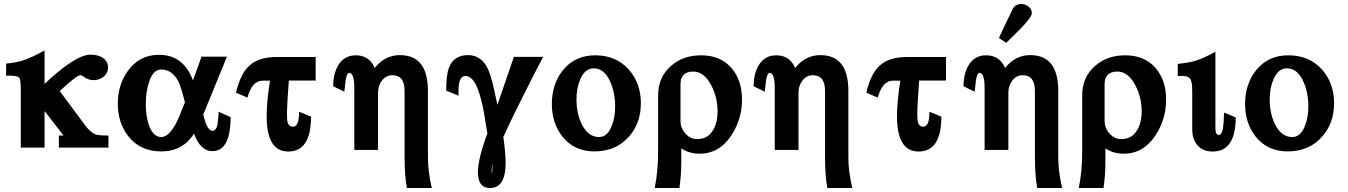

<svg xmlns="http://www.w3.org/2000/svg" viewBox="-20 -731 6675 951"><path d="M517.1 0H271.5V-59.6H294.9L200.7 -181.2V0H83V-277.8Q83 -331.1 77.6 -342.3Q69.8 -358.9 10.3 -356V-416Q64.9 -420.9 103.5 -435.1Q140.1 -447.8 200.7 -481V-315.4Q353.5 -460 428.7 -460.4Q459.5 -460.4 482.4 -448.7Q514.6 -431.2 515.1 -397Q515.1 -367.7 491.2 -349.6Q470.7 -334 442.9 -334Q414.6 -334 389.2 -355Q385.3 -357.9 377.4 -358.4Q359.9 -358.4 275.9 -279.8L404.3 -106.9Q428.7 -74.7 453.1 -65.4Q469.7 -59.6 517.1 -59.6Z M1122.1 -150.9Q1122.1 17.6 1031.7 17.6Q973.1 17.6 940.9 -68.8Q884.8 19 778.8 19Q675.8 19 616.7 -54.7Q563.5 -121.1 563.5 -217.8Q563.5 -310.5 612.8 -378.9Q669.9 -459.5 767.6 -459.5Q888.7 -459.5 935.5 -333Q955.1 -384.3 978 -450.2H1104L986.8 -163.6Q1005.9 -83 1031.7 -83Q1050.8 -83 1057.1 -113.3Q1060.1 -128.9 1063 -177.7ZM896 -224.6Q875.5 -303.7 862.8 -329.1Q832 -386.7 777.8 -386.7Q737.3 -386.7 717.3 -321.8Q702.1 -273.4 702.1 -215.3Q702.1 -155.8 717.3 -112.3Q737.8 -52.2 778.8 -52.2Q815.9 -52.2 853 -121.6Q862.8 -140.1 896 -224.6Z M1543.5 -332H1410.6Q1401.4 -205.6 1401.4 -174.8Q1401.4 -140.6 1403.3 -130.4Q1408.7 -103.5 1431.2 -103.5Q1461.9 -103.5 1461.4 -177.7L1520.5 -153.3Q1520.5 19.5 1407.7 19.5Q1300.8 19.5 1300.8 -155.3Q1300.8 -228 1317.4 -331.5H1280.8Q1228.5 -331.5 1205.6 -247.6L1148.9 -272Q1170.9 -365.2 1213.9 -404.8Q1259.8 -448.2 1349.1 -448.7H1543.5Z M2118.7 200.2H1995.1Q1983.9 137.7 1983.9 44.4V-280.8Q1983.9 -358.4 1923.8 -358.4Q1893.1 -358.4 1872.8 -333Q1852.5 -307.6 1852.5 -272.9V11.7H1734.9V-293.5Q1734.9 -370.1 1709.5 -370.1Q1698.2 -370.1 1691.9 -334Q1690.4 -326.2 1685.5 -276.9L1630.4 -303.7Q1630.4 -364.7 1654.8 -406.7Q1685.1 -457.5 1742.7 -457Q1809.1 -457 1835.9 -394.5Q1887.2 -458 1960.4 -458Q2099.6 -458 2099.6 -280.8V50.8Q2099.6 116.2 2118.7 200.2Z M2669.9 -449.2Q2529.3 -177.7 2473.1 -52.2Q2484.4 27.8 2484.4 76.7Q2484.4 200.2 2406.7 200.2Q2347.2 200.2 2347.2 122.6Q2347.2 56.2 2394 -70.3Q2378.9 -165 2376 -179.7Q2364.3 -241.2 2348.1 -286.1Q2323.7 -354 2284.7 -354.5Q2246.1 -354.5 2251.5 -256.8L2189.9 -282.2Q2189.9 -360.4 2204.1 -396.5Q2228 -458 2298.3 -458Q2358.4 -458 2391.1 -400.9Q2408.7 -369.1 2426.3 -292Q2435.1 -254.9 2443.8 -211.9Q2475.6 -304.7 2525.4 -449.2ZM2419.4 81.5Q2414.6 103 2415.5 127.4V127.9Q2419.4 124 2419.4 83Z M3154.3 -219.7Q3154.3 -120.1 3094.2 -53.2Q3030.3 18.6 2924.8 19Q2824.2 19 2765.6 -54.7Q2713.4 -121.1 2713.4 -215.8Q2713.4 -313 2766.6 -381.3Q2826.7 -457.5 2928.7 -457Q3031.7 -457 3094.7 -386.2Q3154.3 -318.4 3154.3 -219.7ZM3026.9 -204.1Q3026.9 -272 3002.4 -326.7Q2973.1 -392.1 2921.4 -392.6Q2877.9 -392.6 2855 -340.3Q2835.4 -296.9 2835.4 -238.8Q2835.4 -168.9 2861.3 -116.2Q2893.1 -52.2 2946.8 -52.2Q2987.3 -52.2 3008.8 -104.5Q3026.9 -147 3026.9 -204.1Z M3604.5 -63.5Q3544.9 29.8 3446.3 30.3Q3393.1 30.3 3354.5 3.9V73.7Q3354.5 137.7 3345.2 200.2H3222.7Q3240.2 117.2 3239.7 14.2V-258.8Q3239.7 -348.1 3302.2 -403.3Q3361.8 -457 3452.6 -457Q3549.8 -457 3604.5 -392.6Q3655.3 -332 3655.3 -237.3Q3655.3 -142.6 3604.5 -63.5ZM3534.2 -180.2Q3534.2 -248 3503.4 -307.6Q3467.8 -376.5 3414.1 -376.5Q3350.6 -376.5 3350.6 -313.5V-132.3Q3350.6 -96.7 3375.2 -69.3Q3399.9 -42 3433.1 -42Q3484.4 -42 3510.3 -84Q3534.2 -120.6 3534.2 -180.2Z M4201.2 200.2H4077.6Q4066.4 137.7 4066.4 44.4V-280.8Q4066.4 -358.4 4006.3 -358.4Q3975.6 -358.4 3955.3 -333Q3935.1 -307.6 3935.1 -272.9V11.7H3817.4V-293.5Q3817.4 -370.1 3792 -370.1Q3780.8 -370.1 3774.4 -334Q3772.9 -326.2 3768.1 -276.9L3712.9 -303.7Q3712.9 -364.7 3737.3 -406.7Q3767.6 -457.5 3825.2 -457Q3891.6 -457 3918.5 -394.5Q3969.7 -458 4043 -458Q4182.1 -458 4182.1 -280.8V50.8Q4182.1 116.2 4201.2 200.2Z M4665.5 -332H4532.7Q4523.4 -205.6 4523.4 -174.8Q4523.4 -140.6 4525.4 -130.4Q4530.8 -103.5 4553.2 -103.5Q4584 -103.5 4583.5 -177.7L4642.6 -153.3Q4642.6 19.5 4529.8 19.5Q4422.9 19.5 4422.9 -155.3Q4422.9 -228 4439.5 -331.5H4402.8Q4350.6 -331.5 4327.6 -247.6L4271 -272Q4293 -365.2 4335.9 -404.8Q4381.8 -448.2 4471.2 -448.7H4665.5Z M5240.7 200.2H5117.2Q5106 137.7 5106 44.4V-280.8Q5106 -358.4 5045.9 -358.4Q5015.1 -358.4 4994.9 -333Q4974.6 -307.6 4974.6 -272.9V11.7H4856.9V-293.5Q4856.9 -370.1 4831.5 -370.1Q4820.3 -370.1 4814 -334Q4812.5 -326.2 4807.6 -276.9L4752.4 -303.7Q4752.4 -364.7 4776.9 -406.7Q4807.1 -457.5 4864.7 -457Q4931.2 -457 4958 -394.5Q5009.3 -458 5082.5 -458Q5221.7 -458 5221.7 -280.8V50.8Q5221.7 116.2 5240.7 200.2ZM5037.6 -591.8Q5010.7 -565.9 4964.4 -519L4927.7 -542.5Q4950.7 -593.8 4996.6 -687.5Q5009.3 -711.4 5039.6 -710.9Q5058.6 -710.9 5074.7 -698.2Q5090.8 -685.5 5090.8 -666Q5090.8 -646.5 5037.6 -591.8Z M5705.1 -63.5Q5645.5 29.8 5546.9 30.3Q5493.7 30.3 5455.1 3.9V73.7Q5455.1 137.7 5445.8 200.2H5323.2Q5340.8 117.2 5340.3 14.2V-258.8Q5340.3 -348.1 5402.8 -403.3Q5462.4 -457 5553.2 -457Q5650.4 -457 5705.1 -392.6Q5755.9 -332 5755.9 -237.3Q5755.9 -142.6 5705.1 -63.5ZM5634.8 -180.2Q5634.8 -248 5604 -307.6Q5568.4 -376.5 5514.6 -376.5Q5451.2 -376.5 5451.2 -313.5V-132.3Q5451.2 -96.7 5475.8 -69.3Q5500.5 -42 5533.7 -42Q5585 -42 5610.8 -84Q5634.8 -120.6 5634.8 -180.2Z M6100.6 -149.4Q6100.6 19.5 5985.8 19.5Q5937 19.5 5910.2 -12.7Q5885.7 -42 5885.3 -87.9V-261.7Q5885.3 -292.5 5884.8 -298.8Q5883.3 -332 5873 -343.5Q5862.8 -355 5833.5 -355Q5824.7 -355 5813.5 -354.5V-414.6Q5868.7 -419.9 5905.3 -431.2Q5944.8 -443.8 6000 -474.6V-97.2Q6000 -62.5 6017.6 -62.5Q6031.7 -62.5 6038.1 -98.6Q6041 -117.7 6043 -173.3Z M6587.9 -219.7Q6587.9 -120.1 6527.8 -53.2Q6463.9 18.6 6358.4 19Q6257.8 19 6199.2 -54.7Q6147 -121.1 6147 -215.8Q6147 -313 6200.2 -381.3Q6260.3 -457.5 6362.3 -457Q6465.3 -457 6528.3 -386.2Q6587.9 -318.4 6587.9 -219.7ZM6460.4 -204.1Q6460.4 -272 6436 -326.7Q6406.7 -392.1 6355 -392.6Q6311.5 -392.6 6288.6 -340.3Q6269 -296.9 6269 -238.8Q6269 -168.9 6294.9 -116.2Q6326.7 -52.2 6380.4 -52.2Q6420.9 -52.2 6442.4 -104.5Q6460.4 -147 6460.4 -204.1Z"/></svg>

Font: Accordance
Style: Bold
Weight: 700
Version: Version 1.2 (build January 31, 2020) Miklal Software Solutio